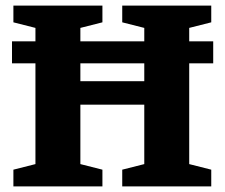

<svg xmlns="http://www.w3.org/2000/svg" viewBox="-20 -668 805 688"><path d="M23 -441V-520H744V-441ZM28 0V-60L107 -80V-568L28 -588V-648H347V-588L268 -568V-377H497V-568L418 -588V-648H737V-588L658 -568V-80L737 -60V0H418V-60L497 -80V-293H268V-80L347 -60V0Z"/></svg>

Font: Faustina Light ExtraBold
Style: Regular
Weight: 800
Version: Version 1.200